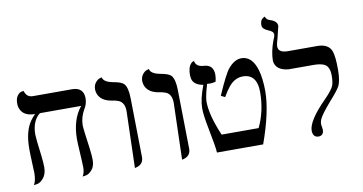

<svg xmlns="http://www.w3.org/2000/svg" viewBox="-74 -938 2156 1141"><g transform="rotate(-10 1004.5 -367.5)"><path d="M396 -298.8Q396 -277.8 412.6 -159.7Q418.9 -111.3 418.9 -85Q418.9 -46.9 399.9 -25.4Q380.9 -3.9 361.8 -1L342.8 2Q355.5 -17.6 356 -48.8Q356 -69.8 352.1 -136Q348.1 -202.1 348.1 -223.1Q348.6 -341.3 407.2 -413.1H158.2Q109.9 -375.5 108.9 -293.9Q108.9 -272 123 -161.1Q127.9 -119.1 127.9 -92.8Q127.9 -51.8 107.9 -27.8Q87.9 -3.9 68.4 -1L48.8 2Q63.5 -21.5 64 -67.9Q64 -80.6 62 -118.7Q59.1 -181.6 59.1 -214.8Q59.1 -321.8 100.6 -379.9Q113.3 -397.5 128.9 -413.1Q55.7 -413.1 38.6 -467.8Q34.7 -480.5 35.2 -494.1Q35.2 -522.9 47.6 -539.6Q60.1 -556.2 73.2 -558.1L85.9 -560.1Q96.2 -521 133.8 -520H374Q439.9 -518.1 440.9 -454.1Q440.9 -418.5 420.4 -387.2Q397 -345.2 396 -298.8Z M657.7 5.9 667.5 -335.9Q667.5 -387.7 631.8 -402.8Q616.2 -409.2 589.4 -413.1Q529.8 -422.9 511.2 -466.3Q505.9 -480 505.4 -494.1Q505.4 -519 517.8 -534.9Q530.3 -550.8 543.5 -555.2L556.6 -559.1Q562.5 -529.8 616.7 -519.5L618.7 -519Q668.5 -510.7 683.1 -494.6Q704.1 -470.2 704.6 -405.8L710.4 -50.8Q710.4 -6.8 664.6 4.4Q664.6 4.4 657.7 5.9Z M942.4 5.9 952.1 -335.9Q952.1 -387.7 916.5 -402.8Q900.9 -409.2 874 -413.1Q814.5 -422.9 795.9 -466.3Q790.5 -480 790 -494.1Q790 -519 802.5 -534.9Q814.9 -550.8 828.1 -555.2L841.3 -559.1Q847.2 -529.8 901.4 -519.5L903.3 -519Q953.1 -510.7 967.8 -494.6Q988.8 -470.2 989.3 -405.8L995.1 -50.8Q995.1 -6.8 949.2 4.4Q949.2 4.4 942.4 5.9Z M1144 -410.2Q1088.4 -419.9 1078.6 -457.5Q1076.2 -468.8 1075.7 -481Q1075.7 -502.9 1079.8 -518.6Q1084 -534.2 1089.4 -541.5Q1094.7 -548.8 1100.3 -553.5Q1106 -558.1 1109.9 -558.6L1113.8 -559.1Q1120.1 -522.9 1167 -521Q1224.1 -517.6 1224.6 -458Q1224.6 -437 1218.8 -416Q1201.7 -411.1 1185.1 -411.1Q1182.1 -411.1 1175.8 -411.6Q1169.4 -412.1 1167 -412.1Q1145 -338.4 1145 -308.1Q1145.5 -226.1 1199.7 -100.1H1422.9Q1468.8 -195.8 1468.8 -310.1Q1468.8 -407.2 1399.4 -418Q1391.6 -418.9 1383.8 -418.9Q1335.4 -418.9 1299.3 -376Q1280.3 -353 1258.8 -315.9L1234.9 -328.1Q1288.1 -450.7 1313 -480.5Q1314.9 -482.9 1315.9 -483.9Q1352.5 -526.4 1393.1 -526.9Q1458.5 -526.9 1484.9 -437Q1499.5 -385.7 1500 -310.1Q1499.5 -186 1432.6 0H1153.8Q1153.3 -29.3 1128.9 -151.9Q1112.8 -232.4 1112.8 -274.9Q1113.3 -330.6 1144 -410.2Z M1615.7 -558.1Q1615.7 -523.9 1662.6 -520.5Q1670.9 -520 1680.7 -520H1850.6Q1918 -520 1936 -472.7Q1947.8 -440.9 1947.8 -360.8Q1947.8 -291.5 1930.7 -260.3Q1917 -235.8 1868.7 -182.1Q1808.6 -112.3 1797.9 -85.9Q1792.5 -72.3 1792.5 -61Q1792.5 -52.7 1794.9 -40Q1796.4 -29.8 1796.9 -24.9Q1796.9 11.2 1763.7 11.2Q1731.4 9.3 1730.5 -29.8Q1731 -90.3 1841.8 -201.2Q1887.7 -248 1897 -272.9Q1904.8 -295.4 1904.8 -332Q1904.8 -385.7 1875 -401.4Q1852.5 -412.6 1811.5 -413.1H1658.7Q1581.1 -420.9 1575.7 -479Q1576.2 -533.7 1599.6 -597.2Q1610.4 -619.1 1610.8 -632.8Q1610.8 -650.9 1579.1 -662.6L1578.6 -663.1Q1545.9 -675.8 1544.9 -698.2Q1544.9 -711.4 1547.9 -720.7Q1550.8 -730 1555.2 -734.4Q1559.6 -738.8 1564.2 -741.5Q1568.8 -744.1 1571.8 -745.1L1574.7 -746.1Q1577.6 -726.1 1604.5 -719.2Q1642.6 -707 1643.6 -678.2L1625 -602.5Q1616.2 -576.7 1615.7 -558.1Z"/></g></svg>

Font: Linux Biolinum Capitals O
Style: Small Caps
Weight: 400
Designer: Philipp H. Poll
Foundry: Philipp H. Poll
Version: Version 1.0.4